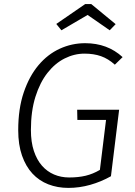

<svg xmlns="http://www.w3.org/2000/svg" viewBox="-20 -907 659 938"><path d="M541 -591Q509 -620 473.5 -632.5Q438 -645 393 -645Q343 -645 296 -621.5Q249 -598 212 -551Q175 -504 153 -434Q131 -364 131 -272Q131 -213 145.5 -169.5Q160 -126 185 -97.5Q210 -69 244 -54.5Q278 -40 318 -40Q363 -40 398.5 -48.5Q434 -57 468 -77L498 -321H358L357 -371H562L522 -46Q474 -19 421 -4Q368 11 314 11Q261 11 216 -6.5Q171 -24 138.5 -59Q106 -94 87.5 -147Q69 -200 69 -271Q69 -376 96 -455.5Q123 -535 168 -588.5Q213 -642 272 -669Q331 -696 396 -696Q505 -696 579 -628ZM280 -759 255 -790 396 -887H426L545 -789L516 -759L408 -834Z"/></svg>

Font: Glekhifnjqigglhiwekvrgaqftz
Style: Regular
Weight: 300
Italic angle: -8°
Designer: Carrois Corporate & Edenspiekermann
Foundry: Carrois Corporate GbR & Edenspiekermann AG
Version: Version 2.001